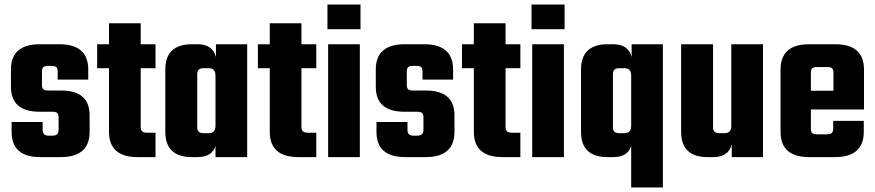

<svg xmlns="http://www.w3.org/2000/svg" viewBox="-20 -689 3837 842"><path d="M237 -119V-175Q237 -188 231 -193.5Q225 -199 210 -199H153Q28 -199 28 -309V-384Q28 -495 155 -495H240Q367 -495 367 -384V-340H233V-376Q233 -389 227 -394.5Q221 -400 206 -400H191Q176 -400 170 -394.5Q164 -389 164 -376V-316Q164 -303 170 -297.5Q176 -292 191 -292H248Q373 -292 373 -183V-111Q373 0 246 0H157Q31 0 31 -111V-154H167V-119Q167 -94 193 -94H210Q237 -94 237 -119Z M662 -390H597V-131Q597 -107 624 -107H662V0H584Q458 0 458 -111V-390H406V-495H458V-587H597V-495H662Z M927 -495H1064V0H925V-49Q910 0 846 0H822Q705 0 705 -111V-384Q705 -495 822 -495H846Q913 -495 927 -439ZM872 -105H895Q925 -105 925 -137V-358Q925 -390 895 -390H872Q845 -390 845 -365V-130Q845 -105 872 -105Z M1367 -390H1302V-131Q1302 -107 1329 -107H1367V0H1289Q1163 0 1163 -111V-390H1111V-495H1163V-587H1302V-495H1367Z M1416 -561V-669H1561V-561ZM1558 0H1419V-495H1558Z M1837 -119V-175Q1837 -188 1831 -193.5Q1825 -199 1810 -199H1753Q1628 -199 1628 -309V-384Q1628 -495 1755 -495H1840Q1967 -495 1967 -384V-340H1833V-376Q1833 -389 1827 -394.5Q1821 -400 1806 -400H1791Q1776 -400 1770 -394.5Q1764 -389 1764 -376V-316Q1764 -303 1770 -297.5Q1776 -292 1791 -292H1848Q1973 -292 1973 -183V-111Q1973 0 1846 0H1757Q1631 0 1631 -111V-154H1767V-119Q1767 -94 1793 -94H1810Q1837 -94 1837 -119Z M2262 -390H2197V-131Q2197 -107 2224 -107H2262V0H2184Q2058 0 2058 -111V-390H2006V-495H2058V-587H2197V-495H2262Z M2311 -561V-669H2456V-561ZM2453 0H2314V-495H2453Z M2750 -495H2887V133H2748V-49Q2733 0 2669 0H2645Q2528 0 2528 -111V-384Q2528 -495 2645 -495H2669Q2736 -495 2750 -439ZM2695 -105H2718Q2748 -105 2748 -137V-358Q2748 -390 2718 -390H2695Q2668 -390 2668 -365V-130Q2668 -105 2695 -105Z M3187 -495H3326V0H3189V-56Q3175 0 3108 0H3084Q2967 0 2967 -111V-495H3107V-130Q3107 -105 3134 -105H3157Q3187 -105 3187 -137Z M3529 -495H3642Q3769 -495 3769 -384V-209H3536V-124Q3536 -111 3542 -105.5Q3548 -100 3563 -100H3608Q3622 -100 3628 -106Q3634 -112 3634 -126V-159H3768V-111Q3768 0 3641 0H3529Q3403 0 3403 -111V-384Q3403 -495 3529 -495ZM3536 -291H3635V-371Q3635 -384 3629 -389.5Q3623 -395 3609 -395H3563Q3548 -395 3542 -389.5Q3536 -384 3536 -371Z"/></svg>

Font: Teko SemiBold
Style: Regular
Weight: 600
Designer: Manushi Parikh, Jonny Pinhorn
Foundry: Indian Type Foundry
Version: Version 1.106;PS 1.0;hotconv 1.0.78;makeotf.lib2.5.61930; tt